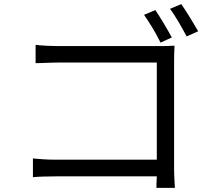

<svg xmlns="http://www.w3.org/2000/svg" viewBox="-20 -874 1040 933"><path d="M760 -667Q752 -683 742.5 -701Q733 -719 722 -737Q711 -755 700 -772Q689 -789 680 -802L735 -825Q744 -812 754.5 -795Q765 -778 776 -760Q787 -742 797 -724Q807 -706 815 -692ZM826 -58Q826 -31 827.5 -2Q829 27 830 39H740Q740 31 740.5 16Q741 1 742 -17H253Q222 -17 191 -16Q160 -15 140 -13V-104Q160 -102 189.5 -100Q219 -98 251 -98H742V-570H263Q249 -570 233.5 -569.5Q218 -569 203 -568.5Q188 -568 175 -567.5Q162 -567 153 -567V-656Q178 -653 208 -651.5Q238 -650 262 -650H754Q773 -650 793.5 -650.5Q814 -651 828 -652Q827 -635 826.5 -613.5Q826 -592 826 -574ZM861 -854Q870 -841 881 -824Q892 -807 903 -789Q914 -771 924.5 -753.5Q935 -736 943 -722L887 -697Q879 -712 869 -730Q859 -748 848.5 -766Q838 -784 827 -801Q816 -818 806 -831Z"/></svg>

Font: SpoqaHanSansJP-Regular
Style: Regular
Weight: 400
Designer: [Source Han Sans]
Ryoko NISHIZUKA  (kana & ideographs); Paul D. Hunt (Latin, Greek & Cyrillic); Wenlong ZHANG  (bopomofo
Foundry: Spoqa (http://bi.spoqa.com)
Version: Version 1.002.20150607